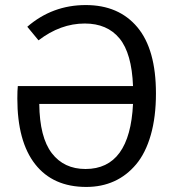

<svg xmlns="http://www.w3.org/2000/svg" viewBox="-20 -720 689 752"><path d="M315.9 -700.2Q445.3 -700.2 518.1 -613.3Q590.8 -526.4 590.8 -354Q590.8 -262.2 570.6 -191.4Q550.3 -120.6 513.2 -76.4Q476.1 -32.2 427 -10Q377.9 12.2 317.9 12.2Q187.5 12.2 117.7 -76.9Q47.9 -166 47.9 -334Q47.9 -365.7 49.8 -382.8H501Q496.1 -511.2 448 -569.6Q399.9 -627.9 312 -627.9Q216.8 -627.9 130.9 -562L86.9 -615.2Q185.1 -700.2 315.9 -700.2ZM314.9 -58.1Q488.8 -58.1 501 -313H133.8Q135.3 -182.1 182.9 -120.1Q230.5 -58.1 314.9 -58.1Z"/></svg>

Font: Fira Sans Book
Style: Regular
Weight: 350
Designer: Carrois Corporate & Edenspiekermann AG
Foundry: Carrois Corporate GbR & Edenspiekermann AG
Version: Version 4.203;PS 004.203;hotconv 1.0.88;makeotf.lib2.5.64775